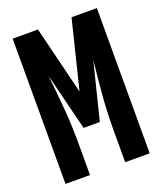

<svg xmlns="http://www.w3.org/2000/svg" viewBox="-136 -824 772 913"><g transform="rotate(-20 250.0 -367.5)"><path d="M37 0V-735H165L250 -390L335 -735H463V0H339V-147Q339 -193 340.5 -238.5Q342 -284 345.5 -329Q349 -374 353.5 -419.5Q358 -465 363 -510L291 -221H209L137 -510Q142 -465 146.5 -419.5Q151 -374 154.5 -329Q158 -284 159.5 -238.5Q161 -193 161 -147V0Z"/></g></svg>

Font: Iosevka Heavy
Style: Regular
Weight: 900
Monospace: yes
Designer: Belleve Invis
Foundry: Belleve Invis
Version: Version 32.5.0; ttfautohint (v1.8.4)